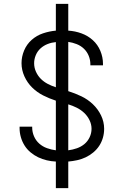

<svg xmlns="http://www.w3.org/2000/svg" viewBox="-20 -863 640 990"><path d="M268 107V-30Q244 -31 221 -36.5Q198 -42 177 -52Q156 -62 137.5 -77.5Q119 -93 106.5 -113Q94 -133 87.5 -156Q81 -179 81 -202Q81 -204 81 -206Q81 -208 81 -210H146Q146 -209 146 -207.5Q146 -206 146 -205Q146 -182 155.5 -160Q165 -138 182.5 -122.5Q200 -107 222.5 -99Q245 -91 268 -88V-344Q234 -355 202.5 -371Q171 -387 146 -411.5Q121 -436 106 -469Q91 -502 91 -537Q91 -571 104.5 -603Q118 -635 143.5 -657.5Q169 -680 201.5 -691Q234 -702 268 -705V-843H332V-705Q367 -703 400 -691Q433 -679 458.5 -656Q484 -633 497.5 -600.5Q511 -568 511 -534Q511 -532 511 -530Q511 -528 511 -526H446Q446 -528 446 -529Q446 -530 446 -531Q446 -554 437.5 -575Q429 -596 413 -611.5Q397 -627 375.5 -635.5Q354 -644 332 -647V-393Q367 -382 399.5 -366.5Q432 -351 458.5 -326Q485 -301 501 -268Q517 -235 517 -199Q517 -175 510.5 -152.5Q504 -130 491.5 -111Q479 -92 461 -77Q443 -62 422 -52Q401 -42 378 -37Q355 -32 332 -30V107ZM268 -413V-646Q246 -644 225.5 -636Q205 -628 189 -613.5Q173 -599 164.5 -578.5Q156 -558 156 -537Q156 -514 165.5 -493Q175 -472 190.5 -456.5Q206 -441 226 -430.5Q246 -420 268 -413ZM332 -88Q355 -91 376.5 -98.5Q398 -106 415 -120Q432 -134 442 -155Q452 -176 452 -199Q452 -222 441.5 -243.5Q431 -265 414 -281Q397 -297 376 -307.5Q355 -318 332 -325Z"/></svg>

Font: Iosevka SS04 Light Extended
Style: Regular
Weight: 300
Width: 7
Monospace: yes
Designer: Belleve Invis
Foundry: Belleve Invis
Version: Version 19.0.0; ttfautohint (v1.8.4)